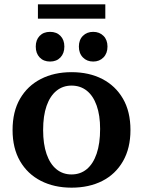

<svg xmlns="http://www.w3.org/2000/svg" viewBox="-20 -855 660 886"><path d="M310 11Q230 11 168.5 -20.5Q107 -52 72.5 -111.5Q38 -171 38 -255Q38 -340 72.5 -399.5Q107 -459 168.5 -490.5Q230 -522 310 -522Q391 -522 452 -490.5Q513 -459 547.5 -399.5Q582 -340 582 -255Q582 -171 547.5 -111Q513 -51 452 -20Q391 11 310 11ZM310 -50Q351 -50 380.5 -74.5Q410 -99 426 -146Q442 -193 442 -260Q442 -323 426 -368Q410 -413 380.5 -436.5Q351 -460 310 -460Q270 -460 240.5 -436Q211 -412 195 -366.5Q179 -321 179 -255Q179 -190 195 -144Q211 -98 240.5 -74Q270 -50 310 -50ZM410 -571Q381 -571 362.5 -590Q344 -609 344 -640Q344 -671 362.5 -689.5Q381 -708 410 -708Q439 -708 457.5 -689.5Q476 -671 476 -640Q476 -609 457.5 -590Q439 -571 410 -571ZM211 -571Q181 -571 163 -590Q145 -609 145 -640Q145 -671 163 -689.5Q181 -708 211 -708Q241 -708 259 -689.5Q277 -671 277 -640Q277 -609 259 -590Q241 -571 211 -571ZM155 -769V-835H466V-769Z"/></svg>

Font: Montagu Slab 120pt Medium
Style: Regular
Weight: 500
Designer: Florian Karsten
Foundry: Florian Karsten
Version: Version 1.000